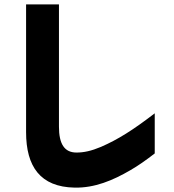

<svg xmlns="http://www.w3.org/2000/svg" viewBox="-20 -763 792 876"><path d="M320 93C412 95 495 60 574 14C609 -6 646 -32 686 -63V-246C587 -170 519 -127 441 -93C396 -74 362 -67 329 -67C274 -67 249 -106 249 -185V-743H99V-160C99 -3 164 90 320 93Z"/></svg>

Font: コーポレート・ロゴ ver3 Bold
Style: Regular
Weight: 700
Designer: [KANA_main] LOGOTYPE.JP [Source Han Sans] Ryoko NISHIZUKA 西塚涼子 (kana, bopomofo & ideographs); Paul D. Hunt (Latin, Greek
Version: Version 12.001;FEAKit 1.0